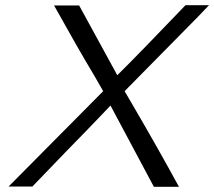

<svg xmlns="http://www.w3.org/2000/svg" viewBox="-20 -714 820 735"><path d="M13 0 375 -365 340 -426Q277 -531 187 -693H283L429 -426Q512 -508 690 -694H780L737 -649Q710 -621 597 -507Q484 -393 457 -365L488 -312Q585 -146 665 1H569L403 -310L363 -268Q352 -257 312 -215L235 -136Q199 -98 104 0Z"/></svg>

Font: Coval
Style: ExtraLight Italic
Weight: 200
Foundry: Context Ltd
Version: Version 001.000